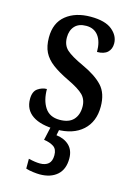

<svg xmlns="http://www.w3.org/2000/svg" viewBox="-119 -609 635 906"><g transform="rotate(15 198.5 -155.5)"><path d="M189 10Q113 10 72.5 -17.5Q32 -45 32 -97Q32 -134 53 -148.5Q74 -163 97 -163Q97 -108 120 -73Q143 -38 192 -38Q237 -38 259 -61.5Q281 -85 281 -125Q281 -160 259.5 -182Q238 -204 181 -231Q133 -254 102.5 -277Q72 -300 57.5 -329Q43 -358 43 -401Q43 -472 89 -509Q135 -546 209 -546Q280 -546 314 -518Q348 -490 348 -452Q348 -425 331 -409Q314 -393 280 -393Q280 -444 259 -471.5Q238 -499 200 -499Q163 -499 144 -478Q125 -457 125 -423Q125 -385 148.5 -363.5Q172 -342 231 -315Q297 -285 330.5 -249Q364 -213 364 -148Q364 -74 317.5 -32Q271 10 189 10ZM168 235Q155 235 135 232.5Q115 230 100 225V177Q133 185 156 185Q182 185 197 172Q212 159 212 130Q212 100 193.5 88Q175 76 146 72L164 -9H206L197 36Q237 41 260.5 64Q284 87 284 127Q284 180 252.5 207.5Q221 235 168 235Z"/></g></svg>

Font: Noto Serif Tamil Condensed Medium
Style: Regular
Weight: 500
Width: 3
Designer: Indian Type Foundry, Tom Grace, and the Monotype Design Team
Foundry: Monotype Imaging Inc.
Version: Version 2.004; ttfautohint (v1.8.4.7-5d5b)